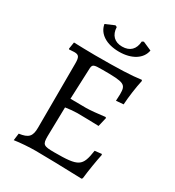

<svg xmlns="http://www.w3.org/2000/svg" viewBox="-201 -960 992 1088"><g transform="rotate(30 295.5 -416.0)"><path d="M324 -722C406 -722 465 -759 475 -817L418 -842L407 -837C404 -785 375 -756 324 -756C275 -756 245 -785 243 -837L232 -842L174 -817C184 -758 241 -722 324 -722ZM529 -172 485 -167C469 -57 450 -45 292 -45C220 -45 213 -51 213 -105L217 -296C242 -300 273 -303 294 -303C333 -303 397 -301 434 -300L448 -359L444 -364C399 -358 344 -353 322 -353L219 -354L227 -548C228 -585 232 -587 297 -587C438 -587 450 -581 450 -516C450 -506 449 -485 448 -473L496 -477C499 -527 508 -594 519 -643L516 -649C450 -640 375 -637 216 -637C172 -637 111 -639 77 -640L70 -596L72 -592C82 -593 98 -594 106 -594C136 -594 143 -583 143 -540L142 -120C142 -63 124 -44 64 -36L58 10C97 4 155 0 197 0C252 0 380 3 500 7L505 1C511 -53 523 -125 532 -167Z"/></g></svg>

Font: Alegreya SC
Style: Regular
Weight: 400
Designer: Juan Pablo del Peral
Foundry: Huerta Tipografica
Version: Version 2.007;PS 002.007;hotconv 1.0.88;makeotf.lib2.5.64775